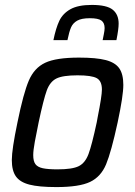

<svg xmlns="http://www.w3.org/2000/svg" viewBox="-20 -752 549 780"><path d="M28 -102Q28 -145 51 -255Q75 -373 97 -424.5Q119 -476 163.5 -497Q208 -518 301 -518Q371 -518 409.5 -508Q448 -498 464.5 -474.5Q481 -451 481 -407Q481 -363 458 -255Q432 -135 411 -84.5Q390 -34 346 -13Q302 8 209 8Q138 8 99.5 -2Q61 -12 44.5 -35.5Q28 -59 28 -102ZM373 -255 377 -277Q394 -362 394 -388Q394 -423 373 -434.5Q352 -446 295 -446Q235 -446 209 -433Q183 -420 170 -384.5Q157 -349 137 -255Q128 -212 121.5 -176.5Q115 -141 115 -122Q115 -97 124 -85Q133 -73 154 -68.5Q175 -64 214 -64Q274 -64 300 -77Q326 -90 339.5 -126Q353 -162 373 -255ZM462 -656Q462 -634 453 -589H397Q398 -595 401.5 -611.5Q405 -628 405 -638Q405 -659 392 -668.5Q379 -678 345 -678Q311 -678 293.5 -668Q276 -658 268.5 -640.5Q261 -623 254 -589H197Q207 -638 221 -667.5Q235 -697 266 -714.5Q297 -732 353 -732Q414 -732 438 -712.5Q462 -693 462 -656Z"/></svg>

Font: Saira Semi Condensed
Style: Italic
Weight: 400
Width: 4
Italic angle: -12°
Designer: Hector Gatti with collaboration of the Omnibus-Type team
Foundry: Omnibus-Type
Version: Version 1.001; ttfautohint (v1.8)